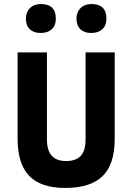

<svg xmlns="http://www.w3.org/2000/svg" viewBox="-20 -914 654 949"><path d="M403 -226V-655H547V-228Q547 -101 486.5 -43Q426 15 303 15Q182 15 124.5 -44.5Q67 -104 67 -228V-655H212V-226Q212 -170 236 -144Q260 -118 307 -118Q354 -118 378.5 -143Q403 -168 403 -226ZM180.6 -751Q147 -751 127.5 -769.4Q108 -787.9 108 -822Q108 -854 128.2 -874Q148.4 -894 182 -894Q256 -894 256 -821.8Q256 -787.8 235.8 -769.4Q215.6 -751 180.6 -751ZM430.6 -751Q397 -751 377.5 -769.4Q358 -787.9 358 -822Q358 -854 378.2 -874Q398.4 -894 432 -894Q506 -894 506 -821.8Q506 -787.8 485.8 -769.4Q465.6 -751 430.6 -751Z"/></svg>

Font: Intel One Mono Light
Style: Regular
Weight: 300
Monospace: yes
Designer: Fred Shallcrass
Foundry: Frere-Jones Type LLC
Version: Version 1.004